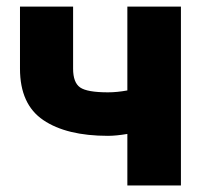

<svg xmlns="http://www.w3.org/2000/svg" viewBox="-20 -566 613 586"><path d="M532.2 -545.9V0H368.7V-157.2Q334 -151.4 309.6 -151.4Q183.1 -151.4 112.1 -199.5Q41 -247.6 41 -356.4V-545.9H203.1V-356.4Q203.1 -314 224.6 -299.1Q246.1 -284.2 309.6 -284.2Q337.4 -284.2 368.7 -290V-545.9Z"/></svg>

Font: Inter Tight ExtraBold
Style: Regular
Weight: 800
Designer: Rasmus Andersson
Foundry: rsms
Version: Version 3.004; ttfautohint (v1.8.4.7-5d5b)